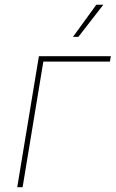

<svg xmlns="http://www.w3.org/2000/svg" viewBox="-20 -780 482 800"><path d="M441.9 -545.9 438 -523.4H160.6L74.2 0H51.8L142.1 -545.9ZM284.2 -626.5 381.3 -760.3H410.6L306.6 -626.5Z"/></svg>

Font: Inter Thin
Style: Italic
Weight: 250
Italic angle: -9.3988°
Designer: Rasmus Andersson
Foundry: rsms
Version: Version 4.001;git-66647c0bb